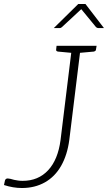

<svg xmlns="http://www.w3.org/2000/svg" viewBox="-48 -936 542 964"><path d="M62 8Q18 8 -28 -7L-23 -30Q-20 -40 -9 -40Q-4 -40 4.5 -38Q13 -36 23 -33Q32 -31 43 -29.5Q54 -28 66 -28Q144 -28 193.5 -81Q243 -134 256 -233L314 -706H358L300 -234Q290 -158 259 -103.5Q228 -49 177.5 -20.5Q127 8 62 8ZM327 -706 318 -670 243 -677Q238 -678 235.5 -680.5Q233 -683 234 -688L236 -706ZM437 -706 434 -688Q434 -683 430.5 -680.5Q427 -678 423 -677L345 -670V-706ZM222 -795 345 -916H381L474 -795H446Q439 -795 434 -800L360 -890L263 -800Q261 -798 258 -796.5Q255 -795 251 -795Z"/></svg>

Font: Aleo ExtraLight
Style: Italic
Weight: 250
Italic angle: -7°
Designer: Alessio Laiso
Foundry: Alessio Laiso
Version: Version 2.001;gftools[0.9.29]